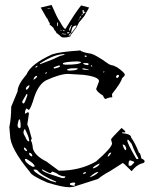

<svg xmlns="http://www.w3.org/2000/svg" viewBox="-20 -749 631 794"><path d="M309.6 -540V-542Q318.4 -533.2 348.6 -528.3Q368.2 -528.3 430.7 -483.4L443.4 -478.5H448.2L465.8 -469.7Q492.2 -451.2 496.1 -441.4V-439.5Q496.1 -435.5 484.4 -424.8Q481.4 -408.2 443.4 -360.4V-356.4L444.3 -346.7Q430.7 -346.7 417 -339.8Q411.1 -339.8 406.2 -353.5Q377.9 -371.1 377.9 -381.8L389.6 -413.1Q389.6 -431.6 325.2 -439.5L261.7 -443.4Q228.5 -443.4 170.9 -417Q139.6 -400.4 122.1 -348.6Q108.4 -302.7 99.6 -293.9L89.8 -300.8Q83 -293.9 83 -278.3L95.7 -285.2Q98.6 -285.2 99.6 -278.3L92.8 -233.4Q96.7 -232.4 111.3 -175.8L108.4 -169.9V-166Q113.3 -161.1 116.2 -133.8Q125 -104.5 171.9 -81.1L223.6 -43Q310.5 -43 377 -81.1Q443.4 -138.7 443.4 -156.2L439.5 -170.9V-172.9Q441.4 -178.7 482.4 -219.7Q484.4 -219.7 498 -206.1V-202.1L494.1 -201.2L486.3 -202.1H485.4V-198.2Q522.5 -195.3 522.5 -179.7Q538.1 -159.2 554.7 -117.2Q560.5 -117.2 564.5 -93.8Q576.2 -88.9 578.1 -83Q578.1 -74.2 566.4 -73.2Q543.9 -66.4 524.4 -41Q490.2 -75.2 488.3 -75.2L434.6 -41Q408.2 -27.3 384.8 -8.8L284.2 23.4L268.6 25.4Q237.3 25.4 175.8 5.9Q109.4 -22.5 103.5 -38.1Q21.5 -136.7 21.5 -190.4L18.6 -223.6Q26.4 -260.7 26.4 -307.6L52.7 -371.1Q52.7 -398.4 89.8 -441.4Q108.4 -485.4 196.3 -524.4Q229.5 -535.2 309.6 -540ZM145.5 -487.3V-483.4L196.3 -502.9L228.5 -517.6Q247.1 -521.5 247.1 -524.4V-525.4Q205.1 -525.4 146.5 -487.3ZM337.9 -518.6 332 -519.5 330.1 -518.6V-515.6L333 -513.7H337.9ZM240.2 -488.3V-483.4L251 -481.4Q308.6 -481.4 315.4 -491.2Q315.4 -494.1 299.8 -495.1Q256.8 -494.1 240.2 -488.3ZM335.9 -488.3H324.2V-487.3Q324.2 -481.4 343.8 -479.5L346.7 -483.4Q346.7 -488.3 335.9 -488.3ZM357.4 -479.5H355.5V-478.5L358.4 -473.6H361.3V-476.6ZM202.1 -469.7V-465.8H206.1Q228.5 -470.7 228.5 -475.6L225.6 -478.5H223.6Q202.1 -471.7 202.1 -469.7ZM131.8 -476.6 127 -472.7V-469.7H129.9L135.7 -475.6V-476.6ZM256.8 -459 266.6 -457H267.6Q298.8 -458 300.8 -463.9V-466.8H290Q256.8 -466.8 256.8 -459ZM329.1 -465.8H320.3V-463.9Q320.3 -460.9 346.7 -459V-460.9ZM412.1 -453.1H407.2V-449.2H409.2L412.1 -452.1ZM170.9 -451.2 167 -445.3V-444.3H170.9L173.8 -448.2ZM460 -429.7V-428.7L465.8 -426.8H466.8L471.7 -432.6V-437.5L469.7 -439.5Q460 -439.5 460 -429.7ZM118.2 -419.9H120.1Q133.8 -427.7 133.8 -435.5Q122.1 -435.5 118.2 -419.9ZM86.9 -381.8V-380.9L89.8 -377.9H90.8Q101.6 -386.7 101.6 -394.5V-396.5H99.6Q86.9 -389.6 86.9 -381.8ZM92.8 -360.4H89.8L72.3 -330.1V-325.2L75.2 -321.3H78.1Q82 -321.3 92.8 -353.5ZM52.7 -233.4V-230.5Q52.7 -220.7 61.5 -218.8Q68.4 -218.8 63.5 -250L62.5 -254.9H59.6Q56.6 -254.9 52.7 -233.4ZM83 -215.8Q77.1 -210.9 77.1 -200.2Q77.1 -195.3 85.9 -180.7Q91.8 -164.1 100.6 -164.1V-167Q100.6 -181.6 83 -215.8ZM510.7 -170.9H506.8V-167Q506.8 -155.3 543.9 -91.8L549.8 -90.8L552.7 -93.8Q537.1 -120.1 524.4 -154.3ZM487.3 -151.4V-149.4Q494.1 -127.9 500 -127.9L502 -131.8V-135.7Q498 -151.4 487.3 -151.4ZM82 -138.7H79.1V-133.8Q83 -124 91.8 -124Q91.8 -131.8 82 -138.7ZM424.8 -101.6H426.8Q431.6 -102.5 439.5 -115.2V-118.2Q429.7 -118.2 424.8 -101.6ZM100.6 -117.2V-111.3Q105.5 -102.5 111.3 -102.5H113.3V-107.4Q109.4 -117.2 100.6 -117.2ZM88.9 -91.8H83V-90.8Q83 -76.2 114.3 -59.6H123V-61.5Q123 -72.3 88.9 -91.8ZM511.7 -71.3V-65.4L514.6 -63.5H520.5Q523.4 -63.5 535.2 -77.1V-78.1Q535.2 -81.1 518.6 -85.9Q511.7 -85.9 511.7 -71.3ZM364.3 -53.7H365.2L367.2 -52.7Q391.6 -62.5 391.6 -73.2Q364.3 -60.5 364.3 -53.7ZM119.1 -44.9Q127.9 -30.3 189.5 -1L210 4.9H211.9V2Q149.4 -24.4 135.7 -43.9Q130.9 -47.9 126 -47.9H121.1Q119.1 -47.9 119.1 -44.9ZM156.2 -47.9H153.3Q153.3 -40 188.5 -28.3L236.3 -12.7H246.1L250 -16.6V-19.5H249Q229.5 -19.5 212.9 -33.2L197.3 -39.1H195.3L189.5 -33.2H188.5Q181.6 -33.2 156.2 -47.9ZM350.6 -16.6H352.5Q374 -22.5 386.7 -37.1V-38.1H384.8Q375 -38.1 350.6 -16.6ZM323.2 -31.2V-30.3H325.2Q334 -30.3 335.9 -35.2V-37.1Q323.2 -36.1 323.2 -31.2ZM268.6 11.7V12.7Q268.6 17.6 289.1 19.5V15.6L288.1 13.7L292 10.7L288.1 5.9H282.2Q268.6 7.8 268.6 11.7ZM148.4 -717.8 193.4 -728.5Q217.8 -671.9 225.6 -663.1Q235.4 -645.5 241.7 -636.7Q248 -627.9 251 -629.9Q291 -696.3 315.4 -726.6L348.6 -717.8L332 -688.5Q331.1 -683.6 306.6 -656.2L296.9 -636.7Q273.4 -604.5 272.5 -604.5Q271.5 -604.5 271.5 -602.5V-601.6H272.5Q272.5 -597.7 263.7 -596.7L256.8 -594.7Q242.2 -592.8 234.4 -595.7Q224.6 -605.5 213.9 -612.3Q209 -623 206.1 -623L200.2 -634.8L184.6 -648.4Q184.6 -649.4 186.5 -651.4L180.7 -661.1Q176.8 -672.9 172.9 -674.8ZM273.4 -613.3H274.4Q277.3 -613.3 295.9 -639.6V-643.6Q283.2 -643.6 278.3 -632.8Q273.4 -615.2 273.4 -613.3ZM323.2 -692.4V-691.4Q327.1 -693.4 329.1 -696.3Q330.1 -697.3 333 -697.3L334 -698.2L326.2 -702.1L324.2 -703.1L327.1 -704.1Q327.1 -707 323.2 -708Q319.3 -708 323.2 -692.4ZM278.3 -645.5H275.4Q262.7 -629.9 267.6 -621.1H268.6L275.4 -642.6L278.3 -644.5ZM217.8 -656.2H216.8Q214.8 -639.6 217.8 -639.6Q222.7 -656.2 217.8 -656.2ZM273.4 -612.3H271.5L263.7 -602.5V-601.6Q271.5 -601.6 272.5 -610.4Q273.4 -610.4 273.4 -612.3ZM256.8 -614.3V-613.3Q257.8 -610.4 261.7 -610.4Q266.6 -613.3 266.6 -615.2V-616.2H265.6ZM237.3 -610.4H235.4Q240.2 -605.5 253.9 -607.4V-608.4Q238.3 -610.4 237.3 -610.4ZM175.8 -713.9H181.6H193.4Q185.5 -715.8 182.6 -715.8H179.7Q175.8 -715.8 175.8 -713.9ZM240.2 -626H239.3Q239.3 -623 244.1 -620.1H245.1L249 -622.1Q244.1 -622.1 240.2 -626ZM316.4 -685.5H318.4Q320.3 -685.5 322.3 -691.4L321.3 -692.4Q319.3 -692.4 316.4 -685.5ZM309.6 -676.8V-674.8H311.5Q314.5 -677.7 314.5 -679.7V-681.6H313.5Q309.6 -680.7 309.6 -676.8ZM230.5 -626H229.5V-625Q229.5 -623 235.4 -621.1H236.3ZM304.7 -667Q307.6 -668 309.6 -671.9V-672.9Q306.6 -672.9 304.7 -667ZM234.4 -606.4H233.4L234.4 -604.5H235.4V-605.5ZM184.6 -674.8Q184.6 -672.9 186.5 -672.9Q186.5 -674.8 184.6 -674.8ZM179.7 -700.2H178.7H177.7Q178.7 -700.2 179.7 -700.2ZM303.7 -665 301.8 -663.1H304.7V-665Z"/></svg>

Font: Love Ya Like A Sister
Style: Regular
Weight: 400
Designer: Kimberly Geswein
Foundry: Kimberly Geswein
Version: Version 1.002 2007